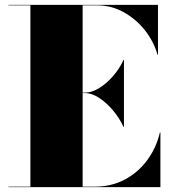

<svg xmlns="http://www.w3.org/2000/svg" viewBox="-20 -770 710 790"><path d="M488 -248Q473 -281.5 446.8 -313.5Q420.5 -345.5 389.5 -366.2Q358.5 -387 330 -387H320V-2H370Q438.5 -2 493.5 -31.2Q548.5 -60.5 585.8 -111Q623 -161.5 638 -225H640V0H15V-2H105V-748H15V-750H630V-545H628Q613 -598.5 576.8 -644.8Q540.5 -691 489.5 -719.5Q438.5 -748 380 -748H320V-389H330Q358.5 -389 389.5 -408.5Q420.5 -428 446.8 -458.8Q473 -489.5 488 -523H490V-248Z"/></svg>

Font: Bodoni* 96pt Fatface
Style: Regular
Weight: 900
Version: Version 2.3